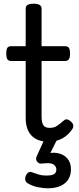

<svg xmlns="http://www.w3.org/2000/svg" viewBox="-20 -750 428 1039"><path d="M243 17Q201 17 173.5 1.5Q146 -14 132.5 -42.5Q119 -71 119 -111V-420H41Q26 -420 20 -429Q14 -438 14 -460Q14 -483 20 -491.5Q26 -500 41 -500H119V-704Q119 -717 129.5 -723.5Q140 -730 161 -730Q183 -730 194 -723.5Q205 -717 205 -704V-500H331Q346 -500 352.5 -491.5Q359 -483 359 -460Q359 -438 352.5 -429Q346 -420 331 -420H205V-121Q205 -87 214.5 -72.5Q224 -58 249 -58Q272 -58 288.5 -69Q305 -80 323 -96Q335 -107 345.5 -103.5Q356 -100 365 -91Q376 -81 376.5 -70.5Q377 -60 371 -51Q354 -26 333 -11Q312 4 289 10.5Q266 17 243 17ZM236 269Q220 269 188 263.5Q156 258 129 241Q118 234 116.5 222.5Q115 211 120 200Q127 186 136 182Q145 178 158 184Q169 188 188 194Q207 200 229 200Q260 200 272.5 192.5Q285 185 285 166Q285 151 269.5 140Q254 129 210 135Q199 136 193 134Q187 132 181 125Q176 118 175.5 111Q175 104 178 97L228 -13H298L239 105L209 89Q254 72 289 78Q324 84 344 107Q364 130 364 166Q364 198 349.5 221Q335 244 307 256.5Q279 269 236 269Z"/></svg>

Font: Playwrite PL
Style: Regular
Weight: 400
Designer: Veronika Burian, José Scaglione
Foundry: TypeTogether
Version: Version 1.002